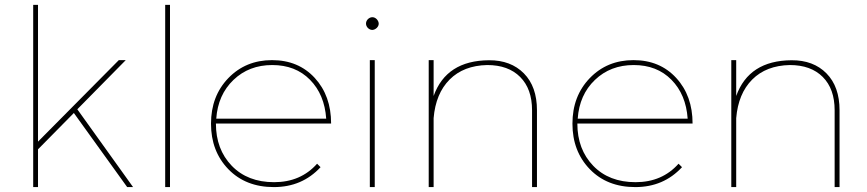

<svg xmlns="http://www.w3.org/2000/svg" viewBox="-20 -762 3532 782"><path d="M134.8 0H115.2V-742.2H134.8V-185.1L463.9 -517.1H492.2L294.9 -316.9L522 0H498L280.8 -301.8L134.8 -153.8Z M672.4 0H652.8V-742.2H672.4Z M860.8 -278.8H1308.6Q1301.8 -377 1242.7 -437Q1183.6 -497.1 1088.9 -497.1Q994.1 -497.1 930.9 -436.5Q867.7 -376 860.8 -278.8ZM1271.5 -95.2 1285.6 -81.1Q1210.4 0 1095.5 0Q980.5 0 909.9 -73Q839.4 -146 839.4 -258.3Q839.4 -370.6 909.9 -443.8Q980.5 -517.1 1087.9 -517.1Q1195.3 -517.1 1262 -444.6Q1328.6 -372.1 1328.6 -258.8H859.4Q859.4 -153.8 923.8 -86.9Q988.3 -20 1096.4 -20Q1204.6 -20 1271.5 -95.2Z M1506.3 0H1486.3V-517.1H1506.3ZM1514.2 -684.1Q1522 -675.8 1522.5 -666Q1522.5 -656.2 1514.6 -648.4Q1506.3 -640.6 1496.6 -640.1Q1486.8 -640.1 1478.5 -647.9Q1470.7 -656.2 1470.7 -666Q1470.7 -675.8 1478.5 -684.1Q1486.8 -691.9 1496.6 -691.9Q1506.3 -691.9 1514.2 -684.1Z M2167 -313V0H2147V-313Q2147 -399.9 2098.6 -448.5Q2050.3 -497.1 1964.4 -497.1Q1868.2 -495.1 1811.3 -438Q1754.4 -380.9 1746.1 -280.8V0H1726.1V-517.1H1746.1V-371.1Q1797.9 -515.6 1971.7 -516.6Q2060.5 -517.1 2113.8 -463.1Q2167 -409.2 2167 -313Z M2333 -278.8H2780.8Q2773.9 -377 2714.8 -437Q2655.8 -497.1 2561 -497.1Q2466.3 -497.1 2403.1 -436.5Q2339.8 -376 2333 -278.8ZM2743.7 -95.2 2757.8 -81.1Q2682.6 0 2567.6 0Q2452.6 0 2382.1 -73Q2311.5 -146 2311.5 -258.3Q2311.5 -370.6 2382.1 -443.8Q2452.6 -517.1 2560.1 -517.1Q2667.5 -517.1 2734.1 -444.6Q2800.8 -372.1 2800.8 -258.8H2331.5Q2331.5 -153.8 2396 -86.9Q2460.4 -20 2568.6 -20Q2676.8 -20 2743.7 -95.2Z M3399.4 -313V0H3379.4V-313Q3379.4 -399.9 3331.1 -448.5Q3282.7 -497.1 3196.8 -497.1Q3100.6 -495.1 3043.7 -438Q2986.8 -380.9 2978.5 -280.8V0H2958.5V-517.1H2978.5V-371.1Q3030.3 -515.6 3204.1 -516.6Q3293 -517.1 3346.2 -463.1Q3399.4 -409.2 3399.4 -313Z"/></svg>

Font: Montserrat-Hairline
Style: Regular
Weight: 250
Designer: Julieta Ulanovsky
Foundry: Julieta Ulanovsky
Version: Version 1.000;PS 002.000;hotconv 1.0.70;makeotf.lib2.5.58329